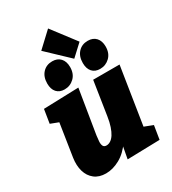

<svg xmlns="http://www.w3.org/2000/svg" viewBox="-230 -1082 1087 1216"><g transform="rotate(-30 313.5 -474.5)"><path d="M180 15Q130 15 97.5 -10.5Q65 -36 52.5 -79Q40 -122 48 -176L89 -441L103 -407L27 -436L43 -536L299 -544L247 -225Q244 -203 242.5 -183Q241 -163 247 -150Q253 -137 271 -137Q286 -137 301 -146.5Q316 -156 328.5 -175.5Q341 -195 351 -224.5Q361 -254 367 -294L405 -540H598L529 -100L507 -133L595 -99L579 0L342 6L370 -144L430 -252Q415 -161 374.5 -101.5Q334 -42 282.5 -13.5Q231 15 180 15ZM368 -715 212 -863 320 -964 451 -792ZM219 -577Q182 -577 161.5 -600Q141 -623 141 -664Q141 -713 168 -742Q195 -771 238 -771Q276 -771 297.5 -747.5Q319 -724 319 -683Q319 -634 289.5 -605.5Q260 -577 219 -577ZM479 -577Q442 -577 421.5 -600Q401 -623 401 -664Q401 -713 428 -742Q455 -771 498 -771Q536 -771 557.5 -747.5Q579 -724 579 -683Q579 -634 549.5 -605.5Q520 -577 479 -577Z"/></g></svg>

Font: Bitter Thin Black
Style: Italic
Weight: 900
Italic angle: -9°
Version: Version 3.020